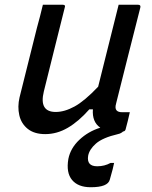

<svg xmlns="http://www.w3.org/2000/svg" viewBox="-20 -552 640 806"><path d="M160 -532H244Q256 -532 252 -521Q230 -433 208 -345Q186 -257 164 -168Q143 -82 214 -82Q251 -82 293 -105Q335 -128 392 -188Q412 -270 433 -352Q454 -434 478 -532H560Q572 -532 569 -520Q544 -420 517.5 -317Q491 -214 468 -120Q464 -106 465 -99Q466 -92 470 -88Q477 -81 492 -81H525Q521 -64 516.5 -44.5Q512 -25 507 -8Q504 0 496 0H495L496 1Q493 3 488.5 6Q484 9 475 11Q411 26 383 50.5Q355 75 350 102Q343 146 388 146Q419 146 444 132H459Q457 142 453 158.5Q449 175 441 202Q433 234 361 234Q308 234 282.5 203.5Q257 173 267 115Q276 70 313 35Q350 0 401 -16Q366 -40 370 -93H355Q310 -42 264.5 -15.5Q219 11 170 11Q124 11 96.5 -11Q69 -33 61 -68.5Q53 -104 62 -143Q80 -216 98.5 -289Q117 -362 135 -435Q142 -459 148 -483.5Q154 -508 160 -532Z"/></svg>

Font: Recursive Sn Lnr St
Style: Italic
Weight: 400
Italic angle: -15°
Version: Version 1.079;hotconv 1.0.112;makeotfexe 2.5.65598; ttfautoh